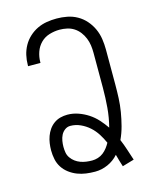

<svg xmlns="http://www.w3.org/2000/svg" viewBox="-114 -819 729 913"><g transform="rotate(-15 250.0 -363.0)"><path d="M376 17Q371 2 366.5 -13.5Q362 -29 358 -44Q336 -19 305.5 -5.5Q275 8 243 8Q220 8 198 5Q176 2 155.5 -6Q135 -14 117 -27.5Q99 -41 87 -59.5Q75 -78 70.5 -100Q66 -122 66 -144Q66 -161 68.5 -178.5Q71 -196 77 -212.5Q83 -229 93 -243.5Q103 -258 117.5 -268.5Q132 -279 149 -283.5Q166 -288 184 -288Q211 -288 237 -279Q263 -270 286 -255Q309 -240 327.5 -219.5Q346 -199 361 -177Q373 -223 377 -271Q381 -319 381 -368V-540Q381 -559 378.5 -577Q376 -595 369 -612.5Q362 -630 350.5 -645Q339 -660 323.5 -670Q308 -680 289.5 -684Q271 -688 253 -688Q228 -688 203 -680.5Q178 -673 160 -655Q142 -637 133.5 -612.5Q125 -588 125 -563V-559H64V-564Q64 -589 69.5 -613Q75 -637 87 -658.5Q99 -680 117.5 -697Q136 -714 158 -724.5Q180 -735 204 -739Q228 -743 253 -743Q279 -743 305 -738Q331 -733 354 -720Q377 -707 394.5 -687Q412 -667 423 -643Q434 -619 438 -592.5Q442 -566 442 -540V-368Q442 -334 440.5 -300.5Q439 -267 433.5 -234Q428 -201 419.5 -168.5Q411 -136 397 -106Q408 -80 416.5 -53.5Q425 -27 434 0ZM243 -47Q257 -47 271.5 -51.5Q286 -56 297.5 -65Q309 -74 318 -85.5Q327 -97 334 -110Q324 -133 310 -155Q296 -177 277 -194Q258 -211 234 -222Q210 -233 184 -233Q169 -233 157 -224Q145 -215 138.5 -202Q132 -189 129.5 -174Q127 -159 127 -145Q127 -130 129.5 -116Q132 -102 140.5 -90Q149 -78 160.5 -69.5Q172 -61 185.5 -56Q199 -51 213.5 -49Q228 -47 243 -47Z"/></g></svg>

Font: Iosevka Fixed SS04 Light
Style: Regular
Weight: 300
Monospace: yes
Designer: Belleve Invis
Foundry: Belleve Invis
Version: Version 32.5.0